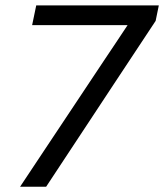

<svg xmlns="http://www.w3.org/2000/svg" viewBox="-20 -706 620 726"><path d="M56 0Q101 -68 146.2 -135.8Q191.5 -203.5 235.5 -270L373.5 -477.5Q396 -511 418 -544Q440 -577 462.5 -611H101.5L117 -685.5H580.5L568.5 -627Q528 -565.5 488.5 -506Q449 -446.5 407.5 -383.5L315.5 -244Q276 -184 235.5 -122.8Q195 -61.5 154.5 0Z"/></svg>

Font: Commissioner
Style: Italic
Weight: 400
Italic angle: -12°
Designer: Kostas Bartsokas
Foundry: Kostas Bartsokas
Version: Version 1.000; ttfautohint (v1.8.3)